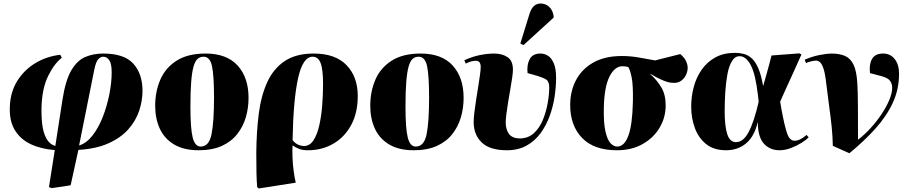

<svg xmlns="http://www.w3.org/2000/svg" viewBox="-20 -839 5166 1090"><path d="M274 229 258 223 291 13Q212 7 153.5 -21Q95 -49 63.5 -101.5Q32 -154 36 -235Q39 -317 78 -379.5Q117 -442 180.5 -480.5Q244 -519 322 -528L331 -511Q288 -478 254 -409Q220 -340 216 -239Q214 -183 219.5 -135Q225 -87 242.5 -54Q260 -21 294 -10L335 -275Q352 -383 384.5 -439Q417 -495 463 -515Q509 -535 566 -535Q685 -535 737 -477.5Q789 -420 789 -323Q789 -267 770 -210Q751 -153 708.5 -105Q666 -57 596 -25.5Q526 6 425 12L381 213ZM429 -13Q471 -26 505 -69.5Q539 -113 563 -174Q587 -235 600.5 -302Q614 -369 614 -429Q614 -477 600.5 -497Q587 -517 566 -517Q551 -517 537.5 -502.5Q524 -488 515 -442Z M1107 14Q1024 14 969 -18.5Q914 -51 887.5 -108Q861 -165 861 -239Q861 -319 890 -386.5Q919 -454 982.5 -494.5Q1046 -535 1147 -535Q1267 -535 1329 -467Q1391 -399 1391 -283Q1391 -226 1375.5 -173Q1360 -120 1326.5 -77.5Q1293 -35 1239 -10.5Q1185 14 1107 14ZM1119 -7Q1167 -7 1181 -77.5Q1195 -148 1195 -284Q1195 -410 1183.5 -463.5Q1172 -517 1136 -517Q1116 -517 1102 -505Q1088 -493 1079 -462Q1070 -431 1065.5 -375.5Q1061 -320 1061 -233Q1061 -109 1074 -58Q1087 -7 1119 -7Z M1449 231 1440 223Q1437 189 1436 143.5Q1435 98 1435 29Q1436 -90 1449 -192.5Q1462 -295 1497 -372Q1532 -449 1596 -492Q1660 -535 1761 -535Q1884 -535 1947.5 -469Q2011 -403 2011 -294Q2011 -198 1973.5 -129Q1936 -60 1872 -23Q1808 14 1728 14Q1697 14 1677.5 6Q1658 -2 1642 -13H1641Q1639 15 1640.5 53.5Q1642 92 1647 130.5Q1652 169 1659 198ZM1705 -10Q1738 -10 1759 -41.5Q1780 -73 1792 -125Q1804 -177 1809 -239Q1814 -301 1814 -362Q1814 -446 1800 -481.5Q1786 -517 1755 -517Q1699 -517 1672 -394Q1645 -271 1641 -43Q1657 -24 1674 -17Q1691 -10 1705 -10Z M2328 14Q2245 14 2190 -18.5Q2135 -51 2108.5 -108Q2082 -165 2082 -239Q2082 -319 2111 -386.5Q2140 -454 2203.5 -494.5Q2267 -535 2368 -535Q2488 -535 2550 -467Q2612 -399 2612 -283Q2612 -226 2596.5 -173Q2581 -120 2547.5 -77.5Q2514 -35 2460 -10.5Q2406 14 2328 14ZM2340 -7Q2388 -7 2402 -77.5Q2416 -148 2416 -284Q2416 -410 2404.5 -463.5Q2393 -517 2357 -517Q2337 -517 2323 -505Q2309 -493 2300 -462Q2291 -431 2286.5 -375.5Q2282 -320 2282 -233Q2282 -109 2295 -58Q2308 -7 2340 -7Z M2858 14Q2761 14 2715 -30Q2669 -74 2669 -147Q2669 -167 2673 -200.5Q2677 -234 2683 -272.5Q2689 -311 2695 -348Q2701 -385 2705 -414.5Q2709 -444 2709 -459Q2709 -494 2682 -494Q2655 -494 2624 -478L2616 -497Q2662 -518 2705 -526.5Q2748 -535 2785 -535Q2831 -535 2861.5 -514.5Q2892 -494 2892 -443Q2892 -429 2888 -400Q2884 -371 2877.5 -334.5Q2871 -298 2865 -261.5Q2859 -225 2855 -193.5Q2851 -162 2851 -144Q2851 -102 2870.5 -77.5Q2890 -53 2932 -53Q2980 -54 3012 -84Q3044 -114 3062.5 -160Q3081 -206 3089.5 -255Q3098 -304 3098 -343Q3098 -377 3080 -388Q3062 -399 3028 -409L2975 -424Q2970 -471 2987 -503Q3004 -535 3048 -535Q3071 -535 3091 -522.5Q3111 -510 3124 -479.5Q3137 -449 3137 -397Q3137 -347 3128.5 -290.5Q3120 -234 3100.5 -180.5Q3081 -127 3049 -83Q3017 -39 2969.5 -12.5Q2922 14 2858 14ZM2952 -583 2934 -592 2986 -760Q2996 -792 3012 -805.5Q3028 -819 3049 -819Q3078 -819 3098 -800Q3118 -781 3123 -748V-739Z M3483 14Q3352 14 3284.5 -56Q3217 -126 3217 -243Q3217 -321 3250 -384Q3283 -447 3348.5 -484Q3414 -521 3510 -521Q3558 -521 3604.5 -513Q3651 -505 3699 -496L3842 -532Q3865 -513 3874.5 -492.5Q3884 -472 3884 -454Q3884 -435 3874.5 -414Q3865 -393 3845.5 -379.5Q3826 -366 3796 -369Q3753 -371 3672 -420V-418Q3710 -384 3735 -342Q3760 -300 3759 -236Q3758 -170 3724 -113Q3690 -56 3628 -21Q3566 14 3483 14ZM3484 -7Q3524 -7 3547 -68Q3570 -129 3573 -261Q3575 -359 3565.5 -402Q3556 -445 3547 -458Q3533 -463 3514 -463Q3470 -463 3440.5 -405Q3411 -347 3408 -231Q3406 -142 3417 -93.5Q3428 -45 3446 -26Q3464 -7 3484 -7Z M4102 14Q4033 14 3989.5 -20.5Q3946 -55 3925 -111.5Q3904 -168 3904 -234Q3904 -291 3918.5 -345.5Q3933 -400 3963.5 -443.5Q3994 -487 4041 -513Q4088 -539 4153 -539Q4178 -539 4202 -533Q4226 -527 4247 -508.5Q4268 -490 4284.5 -452.5Q4301 -415 4312 -352H4313Q4324 -391 4332 -419Q4340 -447 4346.5 -472Q4353 -497 4360 -524L4518 -536L4530 -530Q4504 -471 4483.5 -426.5Q4463 -382 4445.5 -343.5Q4428 -305 4409 -262L4416 -221Q4434 -123 4448.5 -81.5Q4463 -40 4491 -40Q4521 -40 4559 -73L4571 -59Q4557 -45 4530 -28Q4503 -11 4470 1.5Q4437 14 4406 14Q4351 14 4317 -23Q4283 -60 4282 -144H4281Q4263 -65 4216 -25.5Q4169 14 4102 14ZM4158 -32Q4200 -32 4230.5 -90Q4261 -148 4287 -261L4283 -298Q4269 -419 4242 -469.5Q4215 -520 4179 -520Q4152 -520 4135 -491.5Q4118 -463 4109.5 -417Q4101 -371 4097.5 -316.5Q4094 -262 4094 -209Q4094 -121 4109 -76.5Q4124 -32 4158 -32Z M4802 31 4708 -11Q4707 -63 4702 -114Q4697 -165 4688.5 -226Q4680 -287 4670 -370Q4664 -423 4655 -449.5Q4646 -476 4635.5 -485.5Q4625 -495 4614 -495Q4601 -495 4583.5 -490.5Q4566 -486 4556 -481L4548 -500Q4592 -519 4634 -527Q4676 -535 4700 -535Q4746 -535 4777 -521.5Q4808 -508 4825.5 -472Q4843 -436 4847 -367Q4850 -322 4850.5 -236.5Q4851 -151 4851 -46Q4886 -72 4920.5 -109.5Q4955 -147 4983 -188.5Q5011 -230 5028 -270Q5045 -310 5045 -341Q5045 -363 5033 -380Q5021 -397 4983 -407L4919 -424Q4913 -473 4930.5 -504Q4948 -535 4993 -535Q5035 -535 5059.5 -503.5Q5084 -472 5084 -421Q5084 -332 5048.5 -255.5Q5013 -179 4949.5 -108.5Q4886 -38 4802 31Z"/></svg>

Font: Literata 72pt ExtraBold
Style: Italic
Weight: 800
Italic angle: -2°
Designer: Latin by Veronika Burian and Jose Scaglione. Greek by Irene Vlachou. Cyrillic by Vera Evstafieva
Foundry: TypeTogether
Version: Version 3.002